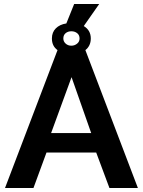

<svg xmlns="http://www.w3.org/2000/svg" viewBox="-20 -938 712 958"><path d="M398 -808Q433 -787 433 -746Q433 -709 406 -688L668 0H526L460 -177H212L147 0H5L267 -688Q239 -708 239 -746Q239 -777 258.5 -796.5Q278 -816 311 -821L350 -918H475ZM435 -274 337 -553 235 -274ZM336 -782Q319 -782 307.5 -772.5Q296 -763 296 -746Q296 -731 307.5 -720.5Q319 -710 336 -710Q352 -710 364.5 -720Q377 -730 377 -746Q377 -763 365 -772.5Q353 -782 336 -782Z"/></svg>

Font: Oxford Sans
Style: Bold
Weight: 700
Designer: Matt McInerney, Pablo Impallari, Rodrigo Fuenzalida
Foundry: Matt McInerney, Pablo Impallari, Rodrigo Fuenzalida
Version: Version 3.000g; ttfautohint (v1.5) -l 8 -r 28 -G 28 -x 14 -D